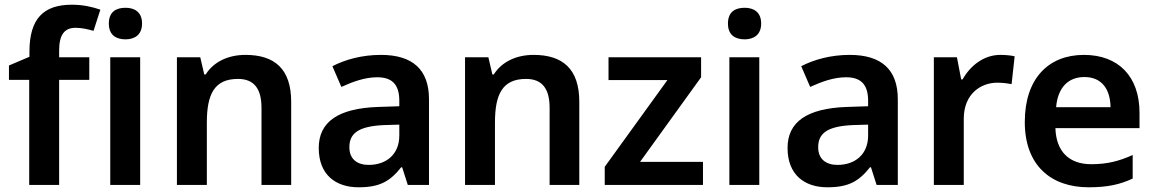

<svg xmlns="http://www.w3.org/2000/svg" viewBox="-20 -785 4905 815"><path d="M359 -446V-542H231V-570C231 -637 253 -667 301 -667C329 -667 356 -660 377 -654L406 -744C371 -756 332 -765 285 -765C165 -765 105 -706 105 -566V-544L18 -507V-446H104V0H231V-446Z M513 -752C473 -752 442 -735 442 -685C442 -636 473 -618 513 -618C550 -618 583 -636 583 -685C583 -735 550 -752 513 -752ZM575 -542H448V0H575Z M1022 -552C950 -552 888 -524 853 -469H847L830 -542H731V0H858V-264C858 -384 889 -450 990 -450C1059 -450 1090 -408 1090 -327V0H1216V-353C1216 -493 1145 -552 1022 -552Z M1597 -552C1516 -552 1445 -532 1391 -504L1429 -416C1477 -438 1529 -457 1581 -457C1640 -457 1675 -431 1675 -357V-334L1584 -331C1416 -325 1333 -268 1333 -157C1333 -43 1405 10 1502 10C1593 10 1636 -16 1683 -75H1687L1711 0H1801V-364C1801 -490 1731 -552 1597 -552ZM1609 -254 1675 -256V-210C1675 -128 1618 -85 1545 -85C1497 -85 1463 -109 1463 -160C1463 -218 1500 -249 1609 -254Z M2245 -552C2173 -552 2111 -524 2076 -469H2070L2053 -542H1954V0H2081V-264C2081 -384 2112 -450 2213 -450C2282 -450 2313 -408 2313 -327V0H2439V-353C2439 -493 2368 -552 2245 -552Z M2964 0V-98H2697L2956 -457V-542H2563V-445H2813L2547 -77V0Z M3141 -752C3101 -752 3070 -735 3070 -685C3070 -636 3101 -618 3141 -618C3178 -618 3211 -636 3211 -685C3211 -735 3178 -752 3141 -752ZM3203 -542H3076V0H3203Z M3587 -552C3506 -552 3435 -532 3381 -504L3419 -416C3467 -438 3519 -457 3571 -457C3630 -457 3665 -431 3665 -357V-334L3574 -331C3406 -325 3323 -268 3323 -157C3323 -43 3395 10 3492 10C3583 10 3626 -16 3673 -75H3677L3701 0H3791V-364C3791 -490 3721 -552 3587 -552ZM3599 -254 3665 -256V-210C3665 -128 3608 -85 3535 -85C3487 -85 3453 -109 3453 -160C3453 -218 3490 -249 3599 -254Z M4226 -552C4155 -552 4098 -505 4066 -448H4060L4042 -542H3944V0H4071V-281C4071 -386 4143 -434 4213 -434C4237 -434 4258 -431 4274 -428L4287 -546C4271 -550 4246 -552 4226 -552Z M4581 -552C4431 -552 4330 -452 4330 -267C4330 -82 4442 10 4601 10C4682 10 4734 -2 4788 -27V-127C4730 -101 4680 -88 4612 -88C4516 -88 4463 -144 4460 -241H4817V-306C4817 -461 4727 -552 4581 -552ZM4583 -458C4658 -458 4693 -405 4694 -330H4463C4470 -413 4514 -458 4583 -458Z"/></svg>

Font: Noto Sans Georgian SemiBold
Style: Regular
Weight: 600
Designer: Monotype Design Team, Akaki Razmadze
Foundry: Google LLC
Version: Version 2.005